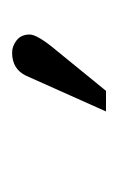

<svg xmlns="http://www.w3.org/2000/svg" viewBox="41 -743 195 317"><g transform="rotate(-90 138.5 -584.5)"><path d="M113 -507 172 -639Q183 -662 210 -662Q221 -662 230.5 -654.5Q240 -647 240 -633Q240 -620 213 -588L147 -507Z"/></g></svg>

Font: STIX Math
Style: Regular
Weight: 400
Designer: MicroPress Inc., with final additions and corrections provided by Coen Hoffman, Elsevier (retired)
Version: Version 1.1.1